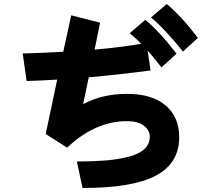

<svg xmlns="http://www.w3.org/2000/svg" viewBox="-20 -898 1040 962"><path d="M424.8 -510.7 396.5 -376Q492.2 -427.7 616.2 -427.7Q742.2 -427.7 810.1 -369.6Q877.9 -311.5 877.9 -210.9Q877.9 -80.1 761.2 -18.1Q644.5 43.9 393.6 43.9L365.2 -88.9Q446.3 -88.9 506.8 -93.8Q567.4 -98.6 621.1 -111.8Q674.8 -125 702.6 -150.4Q730.5 -175.8 730.5 -212.9Q730.5 -246.1 700.2 -268.6Q669.9 -291 616.2 -291Q457 -291 316.4 -158.2L209 -226.6L266.6 -499Q160.2 -493.2 113.3 -492.2L93.8 -629.9Q194.3 -632.8 296.9 -638.7L336.9 -821.3L481.4 -784.2L454.1 -649.4Q601.6 -662.1 713.9 -683.6L734.4 -544.9Q569.3 -523.4 424.8 -510.7ZM736.3 -810.5 815.4 -877.9Q888.7 -817.4 971.7 -708L896.5 -639.6Q862.3 -683.6 816.4 -733.4Q770.5 -783.2 736.3 -810.5ZM629.9 -731.4 708 -798.8Q781.2 -738.3 864.3 -628.9L789.1 -560.5Q703.1 -671.9 629.9 -731.4Z"/></svg>

Font: Gothic A1 Black
Style: Regular
Weight: 900
Version: Version 2.50